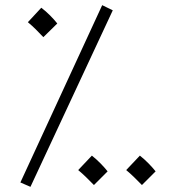

<svg xmlns="http://www.w3.org/2000/svg" viewBox="-20 -707 672 744"><path d="M98 17 417 -667 376 -687 59 0ZM148 -563 202 -616C186 -636 164 -659 140 -677L88 -621C112 -601 125 -587 148 -563ZM344 10 397 -43C381 -63 359 -86 336 -104L283 -48C307 -28 320 -14 344 10ZM530 10 583 -43C567 -63 545 -86 522 -104L469 -48C493 -28 506 -14 530 10Z"/></svg>

Font: Noto Sans Arabic ExtCond Light
Style: Regular
Weight: 300
Width: 2
Designer: Monotype Design Team, Nadine Chahine, Nizar Qandah and Khaled Hosny
Foundry: Monotype Imaging Inc.
Version: Version 2.012